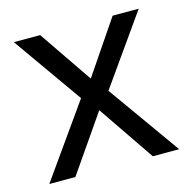

<svg xmlns="http://www.w3.org/2000/svg" viewBox="-85 -620 699 704"><g transform="rotate(-15 264.5 -268.0)"><path d="M212 -274 27 -536H127L265 -334L402 -536H501L316 -274L511 0H411L265 -214L117 0H18Z"/></g></svg>

Font: Noto Sans Sinhala
Style: Regular
Weight: 400
Designer: Jelle Bosma - Monotype Design Team
Foundry: Monotype Imaging Inc.
Version: Version 2.006